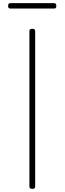

<svg xmlns="http://www.w3.org/2000/svg" viewBox="-20 -1200 415 1234"><path d="M188 14Q178 14 173.5 10Q169 6 169 -1V-1000Q169 -1008 173.5 -1011.5Q178 -1015 187 -1015Q196 -1015 201 -1011.5Q206 -1008 206 -1000V-1Q206 6 202 10Q198 14 188 14ZM47 -1145Q39 -1145 35.5 -1149Q32 -1153 32 -1161Q32 -1171 35.5 -1175.5Q39 -1180 47 -1180H327Q335 -1180 338.5 -1175.5Q342 -1171 342 -1161Q342 -1153 338.5 -1149Q335 -1145 327 -1145Z"/></svg>

Font: Playwrite NG Modern Thin
Style: Regular
Weight: 250
Designer: Veronika Burian, José Scaglione
Foundry: TypeTogether
Version: Version 1.002